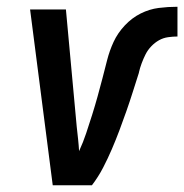

<svg xmlns="http://www.w3.org/2000/svg" viewBox="-20 -548 545 568"><path d="M252 0H136L69 -520H175L207 -173Q209 -155 211 -136.5Q213 -118 214 -100V-101Q226 -127 235 -154Q244 -181 252.5 -208Q261 -235 268.5 -262Q276 -289 283 -316Q290 -343 297 -370.5Q304 -398 316 -424Q328 -450 349 -472.5Q370 -495 396 -508Q422 -521 449.5 -524.5Q477 -528 505 -528V-440Q492 -440 477.5 -438Q463 -436 450.5 -429Q438 -422 427.5 -411Q417 -400 410.5 -387Q404 -374 399 -360.5Q394 -347 391 -334V-333Q382 -305 373 -276.5Q364 -248 354 -219.5Q344 -191 333.5 -163Q323 -135 311 -107Q299 -79 285 -52Q271 -25 252 0Z"/></svg>

Font: Iosevka Semibold Oblique
Style: Regular
Weight: 600
Italic angle: -9°
Monospace: yes
Designer: Belleve Invis
Foundry: Belleve Invis
Version: Version 32.5.0; ttfautohint (v1.8.4)